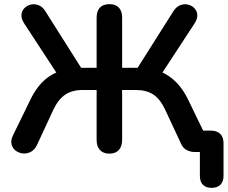

<svg xmlns="http://www.w3.org/2000/svg" viewBox="-20 -733 1098 926"><path d="M1001 173Q973 173 958.5 158Q944 143 944 115V-58L1002 0H917Q900 0 882 -8.5Q864 -17 854 -38L777 -203Q753 -255 719.5 -277Q686 -299 636 -299H569V-58Q569 -27 553 -9.5Q537 8 508 8Q478 8 462 -9.5Q446 -27 446 -58V-299H379Q328 -299 294.5 -276.5Q261 -254 237 -203L158 -33Q147 -10 128.5 -0.5Q110 9 90.5 7Q71 5 55.5 -6.5Q40 -18 35.5 -38Q31 -58 44 -83L126 -251Q158 -318 204 -354.5Q250 -391 314 -401L264 -364L96 -621Q82 -643 83.5 -662Q85 -681 98 -694Q111 -707 129 -711Q147 -715 166 -708Q185 -701 198 -680L382 -389L358 -406H446V-648Q446 -680 462 -696.5Q478 -713 508 -713Q537 -713 553 -696.5Q569 -680 569 -648V-406H658L633 -389L817 -680Q831 -701 849.5 -708Q868 -715 886 -711Q904 -707 917 -694Q930 -681 931.5 -662Q933 -643 919 -621L751 -364L701 -401Q744 -395 778 -376Q812 -357 839.5 -326Q867 -295 888 -251L985 -51L939 -103H997Q1026 -103 1042 -87.5Q1058 -72 1058 -43V115Q1058 143 1043 158Q1028 173 1001 173Z"/></svg>

Font: Nunito ExtraLight
Style: Regular
Weight: 200
Designer: Vernon Adams
Foundry: Vernon Adams
Version: Version 3.602